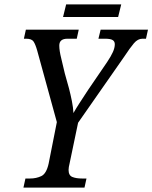

<svg xmlns="http://www.w3.org/2000/svg" viewBox="-20 -848 689 868"><path d="M86 0 95 -41H116Q144 -41 167 -52Q190 -63 200 -109L237 -296L148 -620Q140 -648 131.5 -660.5Q123 -673 98 -673H88L97 -714H336L327 -673H285Q248 -673 248 -642Q248 -619 257 -583.5Q266 -548 273 -516L292 -448Q299 -421 305 -391Q311 -361 312 -337Q324 -358 339.5 -382Q355 -406 378 -441L464 -567Q482 -594 490.5 -613Q499 -632 499 -648Q499 -661 489 -667Q479 -673 455 -673H425L435 -714H649L640 -673H624Q603 -673 585.5 -652.5Q568 -632 541 -591L333 -293L295 -111Q290 -91 290 -80Q290 -55 307 -48Q324 -41 351 -41H371L362 0ZM265 -771 279 -828H528L514 -771Z"/></svg>

Font: Noto Serif Condensed
Style: Italic
Weight: 400
Width: 3
Italic angle: -12°
Designer: Monotype Design Team
Foundry: Monotype Imaging Inc.
Version: Version 2.014; ttfautohint (v1.8.4.7-5d5b)